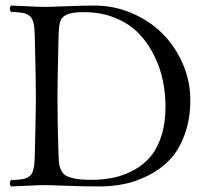

<svg xmlns="http://www.w3.org/2000/svg" viewBox="-20 -670 745 695"><path d="M191.9 -108.9Q192.4 -87.4 194.3 -75.4Q196.3 -63.5 202.9 -51Q209.5 -38.6 221.9 -32.5Q234.4 -26.4 255.6 -22.7Q276.9 -19 309.1 -19Q353.5 -19 391.6 -27.1Q429.7 -35.2 464.8 -54.4Q500 -73.7 524.9 -103.3Q549.8 -132.8 564.5 -179Q579.1 -225.1 579.1 -284.2Q579.1 -332.5 569.3 -379.2Q559.6 -425.8 537.1 -470.9Q514.6 -516.1 481.4 -550Q448.2 -584 397.5 -605Q346.7 -626 284.2 -626Q261.7 -626 246.3 -623.8Q231 -621.6 220.9 -616.7Q210.9 -611.8 205.3 -605.5Q199.7 -599.1 197 -588.6Q194.3 -578.1 193.4 -567.4Q192.4 -556.6 191.9 -540.5V-536.1Q188 -368.2 188 -319.8Q188 -218.3 191.9 -108.9ZM147.9 -645Q163.1 -645 223.6 -647.5Q284.2 -649.9 321.8 -649.9Q392.6 -649.9 456.8 -622.6Q521 -595.2 567.4 -549.1Q613.8 -502.9 641.4 -439.7Q668.9 -376.5 668.9 -308.1Q668.9 -237.3 647.9 -181.4Q627 -125.5 594 -91.3Q561 -57.1 516.4 -34.7Q471.7 -12.2 428.5 -3.7Q385.3 4.9 339.8 4.9Q279.8 4.9 219.7 2.4Q159.7 0 149.9 0Q122.1 0 81.3 2.2Q40.5 4.4 20 4.9Q15.6 0.5 15.6 -6.6Q15.6 -13.7 20 -18.1Q34.7 -18.6 43.7 -19.3Q52.7 -20 62.5 -21.7Q72.3 -23.4 77.4 -26.1Q82.5 -28.8 88.1 -33.4Q93.8 -38.1 96.4 -44.2Q99.1 -50.3 101.6 -60.1Q104 -69.8 104.7 -81.3Q105.5 -92.8 106 -108.9Q109.9 -274.9 109.9 -320.8Q109.9 -370.1 106 -536.1Q105.5 -552.2 104.7 -563.7Q104 -575.2 101.6 -585Q99.1 -594.7 96.4 -600.8Q93.8 -606.9 88.1 -611.6Q82.5 -616.2 77.4 -618.9Q72.3 -621.6 62.5 -623.3Q52.7 -625 43.7 -625.7Q34.7 -626.5 20 -627Q15.6 -631.3 15.6 -638.4Q15.6 -645.5 20 -649.9Q41.5 -649.4 81.3 -647.2Q121.1 -645 147.9 -645Z"/></svg>

Font: Linux Libertine Display G
Style: Regular
Weight: 400
Designer: Philipp H. Poll
Foundry: Philipp H. Poll
Version: Version 5.0.9